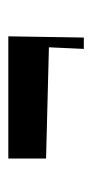

<svg xmlns="http://www.w3.org/2000/svg" viewBox="103 -510 226 473"><g transform="rotate(-90 216.5 -273.0)"><path d="M364 -366H63V-273L337 -266L333 -180H361Z"/></g></svg>

Font: Purple Purse
Style: Regular
Weight: 400
Designer: Astigmatic (AOETI)
Foundry: Astigmatic (AOETI)
Version: Version 1.000